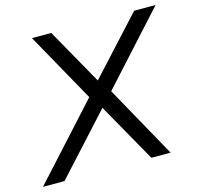

<svg xmlns="http://www.w3.org/2000/svg" viewBox="-136 -822 964 933"><g transform="rotate(-15 346.5 -356.0)"><path d="M609.9 0H513.2L346.2 -295.9L76.2 0H-32.2L297.9 -362.8L103 -711.9H200.2L358.9 -430.2L617.2 -711.9H725.1L408.2 -362.8Z"/></g></svg>

Font: Creato Display
Style: Italic
Weight: 400
Italic angle: -10°
Version: Version 1.000